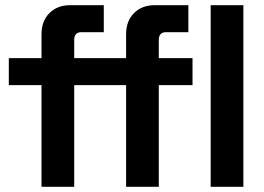

<svg xmlns="http://www.w3.org/2000/svg" viewBox="-20 -720 1016 740"><path d="M140 0V-392H14V-496H140V-588Q140 -639 170.5 -669.5Q201 -700 250 -700H380V-596H294Q266 -596 266 -566V-496H366V-392H266V0ZM466 0V-392H366V-496H466V-588Q466 -639 496.5 -669.5Q527 -700 576 -700H706V-596H620Q592 -596 592 -566V-496H722V-392H592V0ZM792 0V-700H918V0Z"/></svg>

Font: Space Grotesk Frontify
Style: Bold
Weight: 700
Designer: Florian Karsten
Version: Version 2.000